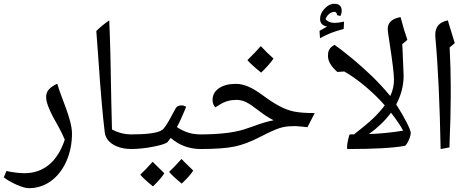

<svg xmlns="http://www.w3.org/2000/svg" viewBox="-54 -777 2451 1001"><path d="M96.7 204.1C138.2 204.1 176.3 191.9 210.9 167.5C245.1 142.6 272 108.4 292 64C311.5 19.5 321.3 -28.8 321.3 -80.6C321.3 -155.8 264.2 -268.1 244.6 -340.8C208 -322.8 186.5 -304.7 186.5 -271C186.5 -254.4 191.9 -233.9 202.6 -209.5C212.9 -184.6 230 -152.3 253.4 -111.8C264.6 -91.3 274.9 -70.3 283.7 -48.8C246.1 64.9 173.8 126 73.7 126C47.4 126 16.1 122.1 -20.5 114.7L-34.2 147.9C-18.1 160.2 3.4 172.9 31.2 185.5C59.1 197.8 80.6 204.1 96.7 204.1Z M642.1 -67.9C642.1 -73.2 639.2 -76.2 633.8 -76.2C595.7 -76.2 561 -85 529.8 -102.1L526.4 -239.7C523.9 -425.8 520 -569.3 515.6 -670.9C489.3 -652.8 466.8 -634.3 448.2 -615.2L458 -481.9C470.2 -303.7 481.4 -172.4 492.2 -86.9C495.6 -60.1 510.3 -38.6 536.1 -23.4C562 -7.8 594.2 0 633.8 0C639.2 0 642.1 -2.9 642.1 -8.3Z M892.1 -227.5C877.4 -227.5 867.2 -222.2 861.3 -211.4L843.8 -179.2C820.8 -134.8 803.2 -107.9 791.5 -99.6C767.6 -82.5 707.5 -76.2 625 -76.2C619.6 -76.2 616.7 -73.2 616.7 -67.9V-8.3C616.7 -2.9 619.6 0 625 0C665 0 706.1 -4.4 747.6 -12.7C789.1 -21 813 -29.3 819.8 -36.6L835.9 -58.1C879.9 -19.5 932.6 0 994.1 0C999.5 0 1002.4 -2.9 1002.4 -8.3V-67.9C1002.4 -73.2 999.5 -76.2 994.1 -76.2C948.7 -76.2 913.1 -85.4 868.2 -114.3C870.1 -116.7 875.5 -127.4 884.8 -147C894 -166.5 904.3 -190.9 916.5 -219.7C909.2 -225.1 901.4 -227.5 892.1 -227.5ZM802.7 126.5C768.1 92.8 747.6 72.8 741.7 66.4C716.3 95.2 694.8 117.7 677.2 133.8C691.4 150.4 713.9 170.9 743.7 194.8C771 168.5 790.5 145.5 802.7 126.5ZM953.6 112.3C918.5 78.6 897.9 58.1 892.1 51.8C864.3 83 842.8 105.5 827.6 119.1C842.8 136.7 864.7 157.2 893.6 180.2C921.4 153.8 941.4 131.3 953.6 112.3Z M985.4 0C1067.9 0 1129.4 -4.4 1169.9 -13.2C1210 -21.5 1254.9 -38.6 1304.7 -64.5C1349.1 -87.4 1381.8 -102.1 1402.8 -108.9C1423.8 -115.7 1445.8 -119.1 1468.8 -119.1L1489.3 -119.6L1492.7 -119.1C1509.3 -118.2 1527.8 -116.2 1548.8 -113.8L1586.9 -187.5C1539.1 -187.5 1502.4 -190.4 1477.5 -195.8C1452.6 -201.2 1427.7 -210.4 1403.3 -223.6C1378.9 -236.3 1349.1 -255.4 1314.5 -281.2C1257.3 -322.8 1217.3 -339.8 1174.8 -339.8C1138.7 -339.8 1109.4 -332 1087.4 -316.9C1065.4 -301.8 1054.2 -281.2 1054.2 -256.3C1054.2 -240.2 1059.1 -227.1 1068.8 -217.3L1092.3 -231.9C1117.7 -248 1146.5 -256.3 1178.2 -256.3C1195.8 -256.3 1212.9 -252.4 1230 -244.1C1246.6 -235.8 1268.6 -220.7 1295.4 -199.7C1320.8 -179.7 1346.7 -163.1 1372.6 -149.9C1343.3 -144.5 1309.6 -134.8 1272 -120.6L1216.3 -101.6C1160.2 -84.5 1083.5 -76.2 985.4 -76.2C980 -76.2 977.1 -73.2 977.1 -67.9V-8.3C977.1 -2.9 980 0 985.4 0ZM1372.1 -471.7C1349.1 -491.7 1326.7 -513.7 1305.7 -536.6C1293.5 -522 1270 -497.6 1235.8 -463.4C1253.9 -443.4 1277.8 -421.9 1307.6 -398.4C1335 -424.8 1356.4 -449.2 1372.1 -471.7Z M1757.8 0C1895 0 1994.6 -5.4 2056.6 -16.6C2061 -17.6 2067.4 -26.4 2075.7 -43.5C2083.5 -60.1 2087.4 -73.7 2087.4 -84.5C2087.4 -92.8 2080.1 -111.3 2065.4 -140.1C2050.3 -168.9 2032.7 -199.7 2011.7 -232.9C2037.6 -281.2 2050.3 -331.1 2050.3 -382.3L2044.4 -525.4L2043 -546.4L2069.8 -569.3L2051.8 -625L2034.2 -688C1989.7 -679.7 1967.3 -659.2 1967.3 -625.5C1967.3 -618.7 1970.7 -592.3 1978 -546.9C1992.7 -451.7 2000 -389.6 2000 -361.8C2000 -333 1994.1 -305.7 1982.4 -280.3L1981 -276.4C1948.2 -315.4 1916.5 -349.6 1885.7 -379.4C1855 -409.2 1821.3 -439 1785.6 -469.2C1749.5 -499 1717.8 -523.9 1689.9 -543C1661.1 -527.8 1655.8 -507.8 1655.8 -487.8C1655.8 -458 1669.9 -433.6 1704.6 -401.9L1741.2 -404.3C1777.3 -383.3 1814 -357.4 1851.1 -326.2C1888.2 -294.9 1921.9 -262.2 1952.1 -227.5C1932.1 -201.7 1911.6 -178.7 1890.1 -158.7C1868.7 -138.2 1835.9 -110.8 1791.5 -76.2H1770.5C1768.1 -76.2 1764.6 -67.4 1761.2 -50.3C1757.3 -33.2 1755.4 -20 1755.4 -10.7C1755.4 -3.4 1756.3 0 1757.8 0ZM2047.9 -95.7C1987.8 -85.9 1928.2 -80.1 1869.6 -78.1C1917.5 -112.8 1955.6 -149.9 1984.4 -189.5C2012.2 -153.8 2033.7 -122.6 2047.9 -95.7ZM1720.7 -693.4C1725.1 -702.6 1727.5 -711.4 1727.5 -720.2C1727.5 -745.1 1714.4 -757.3 1688.5 -757.3C1670.9 -757.3 1654.3 -749 1638.7 -732.4C1622.6 -715.3 1614.7 -697.8 1614.7 -678.7C1614.7 -656.2 1627 -643.1 1651.4 -638.7L1611.8 -616.2L1614.3 -577.6C1633.3 -587.9 1651.9 -597.2 1669.9 -604.5C1687.5 -611.8 1710 -618.7 1737.8 -626L1739.7 -664.1C1718.8 -659.7 1702.6 -657.7 1690.4 -657.7C1669.4 -657.7 1653.3 -664.6 1643.1 -677.7C1650.9 -697.8 1668.9 -715.3 1689.9 -715.3C1697.3 -715.3 1702.6 -708.5 1702.6 -702.6L1702.1 -698.7Z M2295.9 -333C2295.9 -389.2 2293.9 -452.6 2290.5 -524.4L2290 -529.3L2316.9 -552.2C2295.9 -620.1 2285.2 -655.8 2284.2 -659.2C2283.2 -662.6 2282.2 -666.5 2281.2 -670.9C2235.8 -661.6 2215.3 -637.2 2215.3 -594.7L2215.8 -582C2230 -427.7 2238.8 -233.9 2243.2 0L2289.1 -8.3C2293.5 -118.7 2295.9 -206.1 2295.9 -270.5Z"/></svg>

Font: Noto Naskh Arabic
Style: Regular
Weight: 400
Designer: Monotype Design Team
Foundry: Monotype Imaging Inc.
Version: Version 1.07